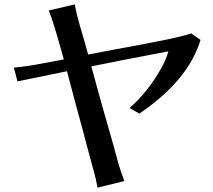

<svg xmlns="http://www.w3.org/2000/svg" viewBox="-20 -818 982 886"><path d="M43.9 -505.9Q118.2 -513.7 173.8 -524.9Q229.5 -536.1 274.4 -543.9Q225.6 -721.7 205.1 -769.5L325.2 -797.9Q331.1 -758.8 354 -681.2Q377 -603.5 386.7 -566.4Q448.2 -578.1 509.8 -589.8Q819.3 -645.5 862.3 -664.1L905.3 -633.8Q848.6 -446.3 623 -293.9L578.1 -319.3Q664.1 -396.5 721.7 -499Q748 -545.9 756.8 -581.1Q540 -540 401.4 -511.7Q444.3 -353.5 478 -236.8Q511.7 -120.1 520 -86.9Q528.3 -53.7 538.1 -26.9Q547.9 0 553.7 17.6L429.7 47.9Q423.8 9.8 412.6 -28.8Q401.4 -67.4 389.2 -114.7Q377 -162.1 359.9 -225.1Q342.8 -288.1 324.2 -356.4Q305.7 -424.8 289.1 -489.3Q67.4 -444.3 60.5 -442.4Z"/></svg>

Font: GenEi LateMin P v2
Style: Medium
Weight: 500
Designer: o_tamon (Modified)
Foundry: o_tamon / Adobe Systems Incorporated / FONT 910 / Philipp H. Poll
Version: Version 2.1;Original Version 1.004